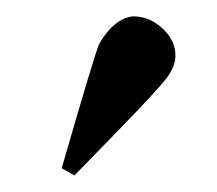

<svg xmlns="http://www.w3.org/2000/svg" viewBox="-20 -726 264 234"><path d="M55.2 -521Q96.2 -663.1 101.1 -672.9Q119.1 -703.6 142.1 -706.1Q162.1 -706.1 178 -691.4Q193.8 -676.8 193.8 -658.2Q193.8 -645 182.9 -630.6Q171.9 -616.2 124 -566.9Q91.8 -533.7 70.8 -512.2Z"/></svg>

Font: CMU Concrete
Style: Bold
Weight: 700
Version: Version 0.7.0